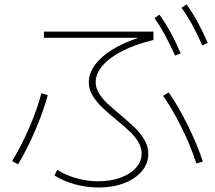

<svg xmlns="http://www.w3.org/2000/svg" viewBox="-20 -838 978 873"><path d="M227.5 -40 240.2 -65.4Q281.2 -40.5 329.3 -27.1Q377.4 -13.7 426.8 -13.7Q482.4 -13.7 527.6 -30Q572.8 -46.4 598.4 -75.2Q624 -104 624 -139.6Q624 -167.5 608.4 -193.1Q592.8 -218.8 570.1 -240.2Q547.4 -261.7 505.9 -295.9Q465.8 -329.1 441.4 -352.8Q417 -376.5 400.4 -404.3Q383.8 -432.1 383.8 -462.9Q383.8 -503.4 410.9 -541.5Q438 -579.6 488.8 -611.3Q539.6 -643.1 608.9 -666H179.7V-694.3H677.7V-656.2Q598.1 -637.2 538.8 -607.4Q479.5 -577.6 447.3 -540.8Q415 -503.9 415 -463.9Q415 -438.5 430.2 -413.8Q445.3 -389.2 468.3 -367.4Q491.2 -345.7 529.3 -314.5Q572.8 -277.3 596.7 -253.7Q620.6 -230 637.5 -200.7Q654.3 -171.4 654.3 -138.7Q654.3 -94.7 625 -59.8Q595.7 -24.9 544.2 -5.1Q492.7 14.6 428.7 14.6Q375.5 14.6 322.5 0.5Q269.5 -13.7 227.5 -40ZM168 -414.1 197.3 -405.3Q177.2 -332 141.1 -247.3Q105 -162.6 62.5 -90.8L35.2 -105.5Q77.6 -175.3 113.8 -259Q149.9 -342.8 168 -414.1ZM721.7 -402.3 747.1 -418Q791 -354.5 833.5 -268.8Q876 -183.1 902.3 -103.5L873 -94.7Q848.1 -171.9 806.6 -256.1Q765.1 -340.3 721.7 -402.3ZM682.6 -755.9 705.1 -771.5Q732.9 -732.4 755.6 -690.7Q778.3 -648.9 801.8 -595.7L776.4 -585Q751 -640.1 729.2 -680.4Q707.5 -720.7 682.6 -755.9ZM805.7 -802.7 828.1 -818.4Q856 -779.3 878.7 -737.5Q901.4 -695.8 924.8 -642.6L899.4 -631.8Q876 -685.5 853.5 -726.3Q831.1 -767.1 805.7 -802.7Z"/></svg>

Font: Pretendard Thin
Style: Regular
Weight: 100
Designer: Base glyphs from Inter by Rasmus Andersson; Hangeul glyphs from Noto Sans CJK(Source Han Sans) by Jang Soo-young and Kan
Foundry: Kil Hyung-jin
Version: Version 1.309